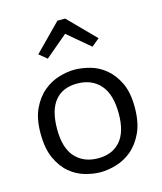

<svg xmlns="http://www.w3.org/2000/svg" viewBox="-116 -855 806 954"><g transform="rotate(-15 287.0 -378.5)"><path d="M129 -249Q129 -152 172.5 -104.5Q216 -57 290 -57Q363 -57 404 -104Q445 -151 445 -245Q445 -345 401.5 -394Q358 -443 283 -443Q208 -443 168.5 -394.5Q129 -346 129 -249ZM44 -250Q44 -326 68 -376.5Q92 -427 129 -457.5Q166 -488 208.5 -500.5Q251 -513 289 -513Q325 -513 367.5 -501.5Q410 -490 446 -460.5Q482 -431 506 -381.5Q530 -332 530 -256Q530 -177 505.5 -125Q481 -73 444 -42.5Q407 -12 364 0.5Q321 13 284 13Q246 13 204 1Q162 -11 126.5 -40.5Q91 -70 67.5 -121Q44 -172 44 -250ZM270 -770H310L445 -633L405 -600L290 -697L175 -600L135 -633Z"/></g></svg>

Font: Actor
Style: Regular
Weight: 400
Designer: Thomas Junold
Foundry: Thomas Junold
Version: Version 1.001